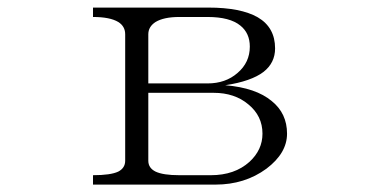

<svg xmlns="http://www.w3.org/2000/svg" viewBox="-20 -498 1040 519"><path d="M231.4 1H562.5Q641.6 1 700.2 -42Q755.9 -84 755.9 -136.7Q755.9 -191.4 714.8 -224.6Q671.9 -260.7 588.9 -267.6Q659.2 -278.3 692.4 -303.7Q723.6 -328.1 723.6 -367.2Q723.6 -423.8 676.8 -451.2Q630.9 -477.5 543 -477.5H231.4V-452.1Q277.3 -452.1 299.8 -438.5Q318.4 -426.8 318.4 -405.3V-63.5Q318.4 -43.9 299.8 -34.2Q279.3 -24.4 231.4 -24.4ZM380.9 -272.5V-405.3Q380.9 -425.8 400.4 -438.5Q422.9 -452.1 464.8 -452.1H541Q601.6 -452.1 629.9 -428.7Q655.3 -408.2 655.3 -372.1Q655.3 -329.1 622.1 -300.8Q589.8 -272.5 541 -272.5ZM380.9 -247.1H557.6Q614.3 -247.1 651.4 -215.8Q689.5 -184.6 689.5 -136.7Q689.5 -92.8 654.3 -60.5Q614.3 -24.4 549.8 -24.4H464.8Q420.9 -24.4 400.4 -34.2Q380.9 -43.9 380.9 -63.5Z"/></svg>

Font: BatangChe
Style: Regular
Weight: 400
Monospace: yes
Version: Version 2.21